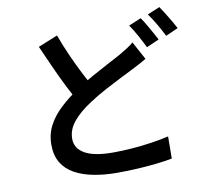

<svg xmlns="http://www.w3.org/2000/svg" viewBox="-93 -938 1186 1095"><g transform="rotate(-10 500.0 -390.5)"><path d="M770 -558Q748 -545 725.5 -533Q703 -521 677 -508Q645 -492 603 -471Q561 -450 514 -424.5Q467 -399 421 -369Q356 -327 317.5 -281Q279 -235 279 -181Q279 -125 333 -94.5Q387 -64 495 -64Q548 -64 607 -68.5Q666 -73 722 -81.5Q778 -90 820 -100L819 28Q778 36 728 41.5Q678 47 621 50.5Q564 54 499 54Q426 54 363.5 42Q301 30 254.5 4.5Q208 -21 182 -63.5Q156 -106 156 -168Q156 -229 182.5 -279.5Q209 -330 256 -373.5Q303 -417 361 -456Q410 -488 459 -515.5Q508 -543 552 -566Q596 -589 627 -606Q653 -621 674 -634.5Q695 -648 713 -663ZM296 -777Q320 -712 347.5 -650.5Q375 -589 402.5 -536Q430 -483 453 -442L352 -383Q325 -427 296.5 -484Q268 -541 239.5 -604Q211 -667 183 -731ZM783 -791Q796 -773 810.5 -748Q825 -723 839 -698Q853 -673 863 -654L790 -622Q775 -653 753 -693Q731 -733 711 -761ZM899 -835Q912 -816 927.5 -791Q943 -766 957.5 -741.5Q972 -717 981 -699L909 -667Q893 -699 870.5 -738Q848 -777 827 -805Z"/></g></svg>

Font: Noto Sans KR SemiBold
Style: Regular
Weight: 600
Designer: Ryoko NISHIZUKA  (kana, bopomofo & ideographs); Paul D. Hunt (Latin, Greek & Cyrillic); Sandoll Communications , Soo-you
Foundry: Adobe
Version: Version 2.004-H2;hotconv 1.0.118;makeotfexe 2.5.65603